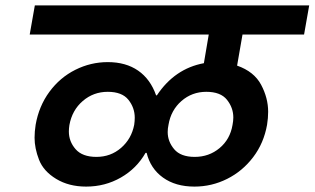

<svg xmlns="http://www.w3.org/2000/svg" viewBox="-20 -760 1165 711"><path d="M878 -632 858 -517Q921 -495 947 -446Q973 -397 973 -346Q973 -323 969 -298Q957 -230 917.5 -178Q878 -126 821 -97.5Q764 -69 700 -69Q630 -69 583.5 -102.5Q537 -136 523 -194H519Q486 -136 427.5 -102.5Q369 -69 299 -69Q235 -69 188 -97.5Q141 -126 124.5 -168.5Q108 -211 108 -250Q108 -273 112 -298Q124 -367 163 -420Q202 -473 259 -501.5Q316 -530 379 -530Q446 -530 491.5 -498.5Q537 -467 558 -407H561Q627 -506 735 -526L753 -632H90L109 -740H1125L1106 -632ZM337 -179Q390 -179 428.5 -212.5Q467 -246 477 -298Q479 -312 479 -324Q479 -361 455.5 -390.5Q432 -420 379 -420Q326 -420 286.5 -386Q247 -352 237 -297Q235 -284 235 -273Q235 -236 260 -207.5Q285 -179 337 -179ZM701 -179Q754 -179 793 -211.5Q832 -244 841 -297Q844 -312 844 -325Q844 -361 820.5 -390.5Q797 -420 744 -420Q691 -420 652 -386Q613 -352 604 -298Q601 -284 601 -271Q601 -236 625 -207.5Q649 -179 701 -179Z"/></svg>

Font: Fz Poppins SemBd
Style: Italic
Weight: 600
Italic angle: -10°
Designer: Ninad Kale (Devanagari), Jonny Pinhorn (Latin)
Foundry: Indian Type Foundry
Version: Vit hóa bi Vntype.Com & FontZin.Com